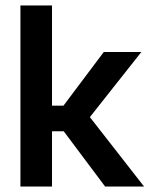

<svg xmlns="http://www.w3.org/2000/svg" viewBox="-20 -685 549 705"><path d="M171 -203V0H55V-665H171V-297H213L361 -494H499L310 -255L509 0H366L214 -203Z"/></svg>

Font: Blinker SemiBold
Style: Regular
Weight: 600
Designer: Juergen Huber
Foundry: supertype
Version: Version 1.015;PS 1.15;hotconv 1.0.88;makeotf.lib2.5.647800